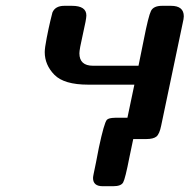

<svg xmlns="http://www.w3.org/2000/svg" viewBox="-20 -478 652 660"><path d="M133.8 -298.8Q133.8 -313 140.4 -346.9Q147 -380.9 153.1 -406.5Q159.2 -432.1 160.2 -435.1Q169.9 -458 201.2 -458H227.1Q276.9 -458 276.9 -424.8Q276.9 -412.6 264.9 -360.4Q252.9 -308.1 252.9 -294.9Q252.9 -252 299.8 -252H456.1Q463.9 -288.1 474.1 -340.8Q490.2 -422.9 499 -440.4Q507.8 -458 537.1 -458H567.9Q611.8 -458 611.8 -421.9Q611.8 -414.1 607.9 -397.9L534.2 -46.9Q528.3 -17.1 517.6 -8.5Q506.8 0 482.9 0H438Q433.1 24.9 424.8 63Q410.6 136.2 403.3 149.2Q396 162.1 369.1 162.1H333Q299.8 162.1 299.8 133.8Q299.8 129.9 301.8 120.1Q309.6 84 319.8 29.8Q337.9 -55.2 347.2 -65.9Q353 -72.8 376 -73.2H418L441.9 -187H283.2Q200.2 -187 167 -220.9Q133.8 -254.9 133.8 -298.8Z"/></svg>

Font: CMU Sans Serif
Style: BoldOblique
Weight: 700
Italic angle: -12°
Version: Version 0.7.0